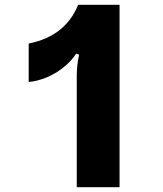

<svg xmlns="http://www.w3.org/2000/svg" viewBox="-20 -783 680 803"><path d="M301 -463Q301 -514 311 -554L299 -559Q281 -532 256 -510Q222 -480 181.5 -462Q141 -444 100 -440V-601Q253 -631 307 -763H480V0H301Z"/></svg>

Font: Open Sauce Sans Black
Style: Regular
Weight: 900
Designer: Alfredo Marco Pradil
Foundry: Creative Sauce Fz LLC
Version: Version 1.477